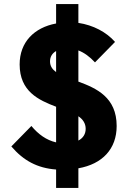

<svg xmlns="http://www.w3.org/2000/svg" viewBox="-20 -827 643 948"><path d="M257 101H367V4C486 -17 556 -92 556 -205C556 -346 457 -391 367 -424V-578C396 -567 423 -547 449 -519L548 -620C505 -669 440 -703 367 -714V-807H257V-711C149 -691 77 -619 77 -509C77 -376 170 -333 257 -300V-124C209 -135 169 -164 135 -205L36 -104C96 -34 164 3 257 10ZM227 -524C227 -547 238 -564 257 -575V-471C238 -485 227 -501 227 -524ZM367 -133V-253C389 -238 403 -218 403 -191C403 -165 390 -145 367 -133Z"/></svg>

Font: MV Cash
Style: Bold
Weight: 700
Designer: Rodrigo Fuenzalida
Foundry: fragTYPE
Version: Version 1.100;Glyphs 3.1.2 (3151)